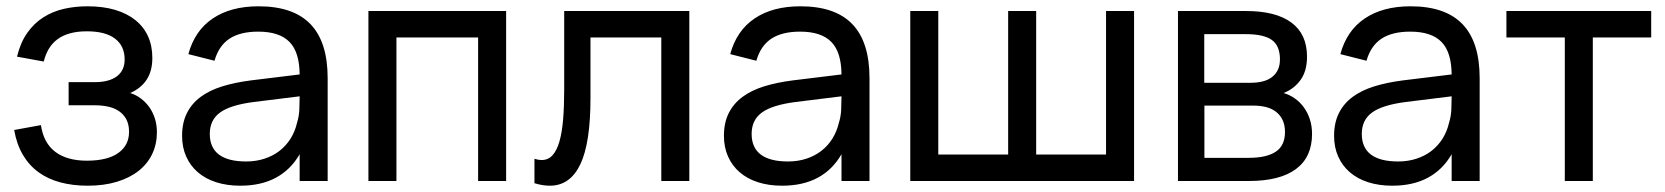

<svg xmlns="http://www.w3.org/2000/svg" viewBox="-20 -575 5291 610"><path d="M258.5 15Q211.5 15 172 4.5Q132.5 -6 102.5 -27.8Q72.5 -49.5 52.8 -83Q33 -116.5 25 -162L110 -177.5Q118.5 -120.5 155.8 -92.5Q193 -64.5 256 -64.5Q321.5 -64.5 355.8 -89Q390 -113.5 390 -156Q390 -179 381.8 -195Q373.5 -211 359 -221.2Q344.5 -231.5 324.5 -236Q304.5 -240.5 281 -240.5H198V-314H281Q326.5 -314 351.2 -332.5Q376 -351 376 -386Q376 -429 345.5 -452.2Q315 -475.5 256 -475.5Q225.5 -475.5 202.2 -469Q179 -462.5 162.5 -450.2Q146 -438 135.2 -420Q124.5 -402 119 -379.5L34 -395Q45 -440 66.8 -470.8Q88.5 -501.5 118.2 -520.2Q148 -539 183.5 -547Q219 -555 258 -555Q307 -555 345.2 -543.8Q383.5 -532.5 410 -511.2Q436.5 -490 450.2 -459.8Q464 -429.5 464 -391Q464 -349.5 446 -322Q428 -294.5 393.5 -279.5Q411.5 -274 427 -262.5Q442.5 -251 454 -235Q465.5 -219 472 -198.8Q478.5 -178.5 478.5 -155Q478.5 -117.5 463.8 -86.2Q449 -55 420.8 -32.5Q392.5 -10 351.5 2.5Q310.5 15 258.5 15Z M801.5 -555Q912 -555 966.5 -498.2Q1021 -441.5 1021 -326.5V0H932V-85Q903.5 -35.5 856.2 -10.2Q809 15 743.5 15Q701 15 666.8 4Q632.5 -7 608.5 -27.8Q584.5 -48.5 571.5 -77.8Q558.5 -107 558.5 -143.5Q558.5 -185 573.8 -215.5Q589 -246 617.2 -267Q645.5 -288 685.8 -300.5Q726 -313 776.5 -319.5L932 -338.5Q931.5 -409.5 899.5 -442Q867.5 -474.5 800.5 -474.5Q743 -474.5 709 -452Q675 -429.5 661.5 -382L578.5 -403Q598.5 -477.5 655.8 -516.2Q713 -555 801.5 -555ZM786.5 -251Q712.5 -241.5 679.5 -217.8Q646.5 -194 646.5 -149.5Q646.5 -106 675.5 -84Q704.5 -62 762 -62Q793.5 -62 820.2 -70.8Q847 -79.5 867.8 -95.5Q888.5 -111.5 902.8 -134Q917 -156.5 923.5 -184Q930 -204.5 931 -227Q932 -249.5 932 -267.5V-269Z M1150.5 0V-540H1588V0H1499V-456H1239.5V0Z M1678 -70.5Q1691 -66.5 1700.5 -66.5Q1721.5 -66.5 1735.2 -81.5Q1749 -96.5 1757.2 -125Q1765.5 -153.5 1769 -194.8Q1772.5 -236 1772.5 -288.5V-540H2170V0H2081V-456H1856V-263.5Q1856 -120 1823.5 -52.5Q1791 15 1727 15Q1703.5 15 1678 7Z M2523 -555Q2633.5 -555 2688 -498.2Q2742.5 -441.5 2742.5 -326.5V0H2653.5V-85Q2625 -35.5 2577.8 -10.2Q2530.5 15 2465 15Q2422.5 15 2388.2 4Q2354 -7 2330 -27.8Q2306 -48.5 2293 -77.8Q2280 -107 2280 -143.5Q2280 -185 2295.2 -215.5Q2310.5 -246 2338.8 -267Q2367 -288 2407.2 -300.5Q2447.5 -313 2498 -319.5L2653.5 -338.5Q2653 -409.5 2621 -442Q2589 -474.5 2522 -474.5Q2464.5 -474.5 2430.5 -452Q2396.5 -429.5 2383 -382L2300 -403Q2320 -477.5 2377.2 -516.2Q2434.5 -555 2523 -555ZM2508 -251Q2434 -241.5 2401 -217.8Q2368 -194 2368 -149.5Q2368 -106 2397 -84Q2426 -62 2483.5 -62Q2515 -62 2541.8 -70.8Q2568.5 -79.5 2589.2 -95.5Q2610 -111.5 2624.2 -134Q2638.5 -156.5 2645 -184Q2651.5 -204.5 2652.5 -227Q2653.5 -249.5 2653.5 -267.5V-269Z M2872 -540H2961V-84H3183V-540H3272V-84H3494V-540H3583V0H2872Z M3948 0H3722.5V-540H3938.5Q4033.5 -540 4083 -503.2Q4132.5 -466.5 4132.5 -395Q4132.5 -349.5 4112 -321Q4091.5 -292.5 4058 -279.5Q4077 -274 4093.5 -262.5Q4110 -251 4122.2 -234.2Q4134.5 -217.5 4141.5 -196Q4148.5 -174.5 4148.5 -149.5Q4148.5 -76 4097.5 -38Q4046.5 0 3948 0ZM3938.5 -466.5H3806V-312H3953.5Q3974 -312 3991.2 -316.2Q4008.5 -320.5 4020.8 -329.8Q4033 -339 4039.8 -353Q4046.5 -367 4046.5 -386.5Q4046.5 -429.5 4020.8 -448Q3995 -466.5 3938.5 -466.5ZM3946.5 -73.5Q4004 -73.5 4033.2 -93Q4062.5 -112.5 4062.5 -155.5Q4062.5 -178 4054.8 -194Q4047 -210 4033.5 -220.2Q4020 -230.5 4001.8 -235Q3983.5 -239.5 3962.5 -239.5H3806.5V-73.5Z M4461.5 -555Q4572 -555 4626.5 -498.2Q4681 -441.5 4681 -326.5V0H4592V-85Q4563.5 -35.5 4516.2 -10.2Q4469 15 4403.5 15Q4361 15 4326.8 4Q4292.5 -7 4268.5 -27.8Q4244.5 -48.5 4231.5 -77.8Q4218.5 -107 4218.5 -143.5Q4218.5 -185 4233.8 -215.5Q4249 -246 4277.2 -267Q4305.5 -288 4345.8 -300.5Q4386 -313 4436.5 -319.5L4592 -338.5Q4591.5 -409.5 4559.5 -442Q4527.5 -474.5 4460.5 -474.5Q4403 -474.5 4369 -452Q4335 -429.5 4321.5 -382L4238.5 -403Q4258.5 -477.5 4315.8 -516.2Q4373 -555 4461.5 -555ZM4446.5 -251Q4372.5 -241.5 4339.5 -217.8Q4306.5 -194 4306.5 -149.5Q4306.5 -106 4335.5 -84Q4364.5 -62 4422 -62Q4453.5 -62 4480.2 -70.8Q4507 -79.5 4527.8 -95.5Q4548.5 -111.5 4562.8 -134Q4577 -156.5 4583.5 -184Q4590 -204.5 4591 -227Q4592 -249.5 4592 -267.5V-269Z M4951.5 0V-456H4766V-540H5226V-456H5040.5V0Z"/></svg>

Font: Vela Sans Med
Style: Regular
Weight: 500
Designer: Principal design: Mikhail Sharanda - project Manrope.
Design modification: Ravid Balaliev
Foundry: Mikhail Sharanda
Version: Version 1.001